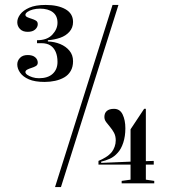

<svg xmlns="http://www.w3.org/2000/svg" viewBox="-20 -743 698 778"><path d="M161 -411Q121 -411 97 -421.5Q73 -432 61.5 -448.5Q50 -465 50 -482Q50 -497 61 -508.5Q72 -520 92 -520Q112 -520 122.5 -511Q133 -502 133 -489Q133 -480 125.5 -475.5Q118 -471 108 -468Q98 -465 90.5 -461Q83 -457 83 -451Q83 -445 91 -439.5Q99 -434 111.5 -430Q124 -426 138 -426Q174 -426 193.5 -444Q213 -462 213 -492Q213 -516 205.5 -533Q198 -550 184 -559Q170 -568 148 -568H130V-580Q171 -580 192 -602.5Q213 -625 213 -651Q213 -679 194 -693.5Q175 -708 142 -708Q127 -708 113.5 -704.5Q100 -701 91.5 -695Q83 -689 83 -683Q83 -677 90.5 -673.5Q98 -670 108 -667Q118 -664 125.5 -659.5Q133 -655 133 -645Q133 -633 122.5 -623.5Q112 -614 92 -614Q72 -614 61 -625.5Q50 -637 50 -653Q50 -669 62 -685Q74 -701 99 -712Q124 -723 165 -723Q215 -723 245.5 -705.5Q276 -688 276 -654Q276 -631 261.5 -614.5Q247 -598 224 -590Q201 -582 174 -580V-575Q201 -574 224 -564.5Q247 -555 261.5 -537.5Q276 -520 276 -495Q276 -472 266.5 -455.5Q257 -439 240.5 -429.5Q224 -420 203.5 -415.5Q183 -411 161 -411ZM379 -76V-91Q394 -97 408.5 -106Q423 -115 433 -127Q440 -136 444.5 -148.5Q449 -161 449 -174Q449 -192 442 -205Q435 -218 426 -228.5Q417 -239 410 -248.5Q403 -258 403 -269Q403 -285 413 -293.5Q423 -302 442 -302Q466 -302 477 -279Q488 -256 488 -223Q488 -191 479.5 -165Q471 -139 457 -124Q443 -108 425.5 -100Q408 -92 390 -88V-83L509 -88V-219L564 -302H571V-90L603 -91V-76H571V-15L605 -10V0H473V-10L509 -15V-76ZM203 15 436 -723H460L227 15Z"/></svg>

Font: Kalnia Medium
Style: Regular
Weight: 500
Designer: Frida Medrano
Foundry: Frida Medrano
Version: Version 1.105